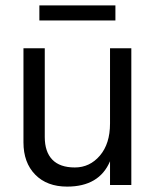

<svg xmlns="http://www.w3.org/2000/svg" viewBox="-20 -686 580 712"><path d="M408 -610H126V-666H408ZM467 0H388V-88Q348 6 229 6Q154 6 110.5 -38.5Q67 -83 67 -158V-507H146V-178Q146 -123 174 -94Q202 -65 257.5 -65Q313 -65 350.5 -109Q388 -153 388 -228V-507H467Z"/></svg>

Font: Hind Mysuru
Style: Regular
Weight: 400
Designer: Manushi Parikh, Hitesh Malaviya
Foundry: Indian Type Foundry
Version: Version 0.703;PS 1.0;hotconv 1.0.86;makeotf.lib2.5.63406